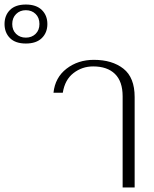

<svg xmlns="http://www.w3.org/2000/svg" viewBox="-228 -827 678 847"><path d="M-208 -721Q-208 -759 -184 -783Q-160 -807 -114 -807Q-68 -807 -43.5 -783Q-19 -759 -19 -721Q-19 -683 -43.5 -659Q-68 -635 -114 -635Q-160 -635 -184 -659Q-208 -683 -208 -721ZM-54 -721Q-54 -749 -71 -765.5Q-88 -782 -114 -782Q-140 -782 -157 -765Q-174 -748 -174 -721Q-174 -694 -157 -677.5Q-140 -661 -114 -661Q-88 -661 -71 -677.5Q-54 -694 -54 -721ZM313 -402Q313 -468 279 -501Q245 -534 183 -534Q134 -534 96 -504.5Q58 -475 49 -418H8Q15 -485 65.5 -524Q116 -563 186 -563Q267 -563 316.5 -524Q366 -485 366 -399V0H313Z"/></svg>

Font: Taviraj ExtraLight
Style: Regular
Weight: 200
Designer: Katatrad Team
Foundry: CadsonDemak
Version: Version 1.030